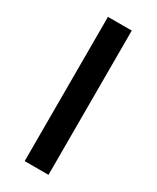

<svg xmlns="http://www.w3.org/2000/svg" viewBox="-183 -753 658 807"><g transform="rotate(30 146.0 -350.0)"><path d="M88 0V-700H203.5V0Z"/></g></svg>

Font: Overpass SemiBold
Style: Regular
Weight: 600
Designer: Delve Withrington, Dave Bailey, Thomas Jockin
Foundry: Delve Fonts LLC
Version: Version 4.000